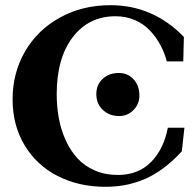

<svg xmlns="http://www.w3.org/2000/svg" viewBox="-20 -696 735 729"><path d="M379.9 13.2Q278.8 13.2 198.7 -27.8Q118.7 -68.8 73.2 -144.8Q27.8 -220.7 27.8 -318.4Q27.8 -418.5 74.7 -500Q121.6 -581.5 206.8 -628.9Q292 -676.3 399.4 -676.3Q561.5 -676.3 678.2 -555.7L675.8 -462.9H613.3Q604.5 -496.6 588.4 -526.1Q572.3 -555.7 548.8 -580.6Q525.4 -605.5 491.7 -619.9Q458 -634.3 418.9 -634.3Q316.9 -634.3 256.1 -554.7Q195.3 -475.1 195.3 -338.4Q195.3 -290 203.6 -245.8Q211.9 -201.7 230 -162.4Q248 -123 274.7 -94.2Q301.3 -65.4 340.3 -48.6Q379.4 -31.7 427.2 -31.7Q505.4 -31.7 553.7 -81.1Q602.1 -130.4 617.2 -210.9H680.2L670.4 -121.6Q633.8 -81.5 595.5 -54Q557.1 -26.4 520 -12.2Q482.9 2 449.7 7.6Q416.5 13.2 379.9 13.2ZM432.1 -255.4Q395 -255.4 370.4 -278.8Q345.7 -302.2 345.7 -338.9Q345.7 -374 369.6 -396.5Q393.6 -418.9 431.2 -418.9Q465.3 -418.9 487.3 -394.8Q509.3 -370.6 509.3 -333.5Q509.3 -300.8 486.8 -278.1Q464.4 -255.4 432.1 -255.4Z"/></svg>

Font: Elstob
Style: Bold
Weight: 700
Designer: Peter S. Baker
Version: Version 1.015